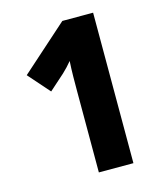

<svg xmlns="http://www.w3.org/2000/svg" viewBox="-108 -797 761 880"><g transform="rotate(-15 273.0 -357.0)"><path d="M416 0V-714H270L48 -516L137 -415L211 -481C227 -496 240 -510 255 -528C252 -483 252 -423 252 -389V0Z"/></g></svg>

Font: Noto Sans Georgian SemiCondensed ExtraBold
Style: Regular
Weight: 800
Width: 4
Designer: Monotype Design Team, Akaki Razmadze
Foundry: Google LLC
Version: Version 2.005